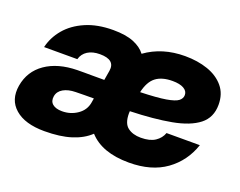

<svg xmlns="http://www.w3.org/2000/svg" viewBox="-91 -691 1084 867"><g transform="rotate(20 451.5 -257.5)"><path d="M183.6 8.8Q90.3 8.8 42.5 -32.7Q-5.4 -74.2 6.3 -145Q18.6 -217.8 77.9 -258.8Q137.2 -299.8 230 -301.3Q247.6 -301.8 264.6 -301.5Q281.7 -301.3 298.8 -301.3Q313.5 -301.3 328.6 -301.3Q343.8 -301.3 359.4 -301.3L367.2 -347.7Q376.5 -403.8 301.8 -403.8Q266.6 -403.8 243.4 -389.2Q220.2 -374.5 212.9 -347.7H53.2Q64.5 -396.5 98.6 -437.3Q132.8 -478 189 -502.4Q245.1 -526.9 321.3 -526.9Q381.8 -526.9 419.7 -511.5Q457.5 -496.1 477.1 -469.7Q556.6 -527.3 666.5 -527.3Q727.1 -527.3 776.1 -510.3Q825.2 -493.2 854 -458.7Q882.8 -424.3 882.8 -372.1Q882.8 -310.5 838.9 -276.1Q794.9 -241.7 712.9 -226.6Q630.9 -211.4 516.1 -208Q515.6 -201.7 515.6 -197.3Q515.6 -149.4 539.8 -130.9Q564 -112.3 603 -112.3Q646.5 -112.3 671.4 -128.9Q696.3 -145.5 705.6 -171.9H865.7Q837.4 -87.9 768.1 -38.1Q698.7 11.7 590.8 11.7Q460.9 11.7 398.9 -57.1Q365.2 -24.9 312.3 -8.1Q259.3 8.8 183.6 8.8ZM530.3 -304.7Q610.8 -307.1 652.8 -314.2Q694.8 -321.3 709.7 -333Q724.6 -344.7 724.6 -361.3Q724.6 -380.4 705.3 -391.4Q686 -402.3 651.4 -402.3Q600.6 -402.3 571.3 -379.9Q542 -357.4 530.3 -304.7ZM343.8 -206.5Q321.8 -206.5 300 -206.3Q278.3 -206.1 256.8 -205.6Q221.2 -205.1 197.8 -191.7Q174.3 -178.2 170.4 -153.8Q166.5 -129.4 182.1 -116.2Q197.8 -103 228 -103Q269 -103 301.5 -125.5Q334 -147.9 340.3 -185.5Z"/></g></svg>

Font: Inter Display Extra Bold
Style: Italic
Weight: 800
Italic angle: -9.39999°
Designer: Rasmus Andersson
Foundry: rsms
Version: Version 4.000;git-4fc901f